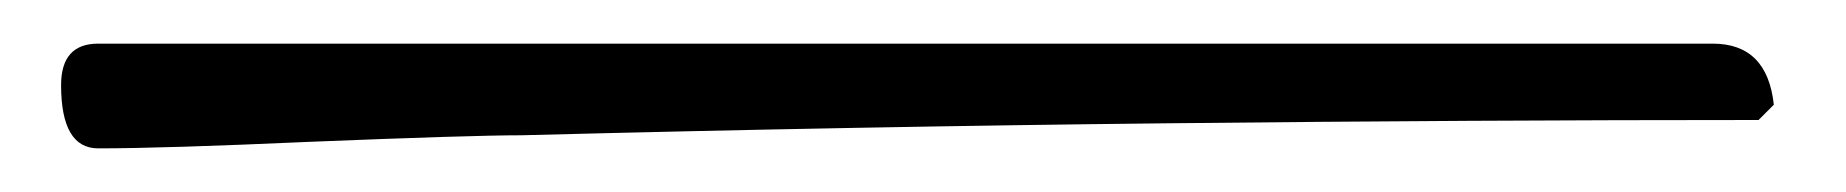

<svg xmlns="http://www.w3.org/2000/svg" viewBox="-20 5 846 88"><path d="M25 73Q8 73 8 44Q8 25 25 25H765Q790 25 793 53L786 60Q657 60 515.5 61.5Q374 63 219 67Q196 67 122 70Q55 73 25 73Z"/></svg>

Font: Petemoss
Style: Regular
Weight: 400
Designer: Robert E. Leuschke
Foundry: Robert E. Leuschke
Version: Version 1.010; ttfautohint (v1.8.3)